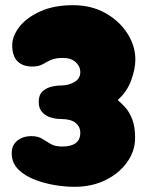

<svg xmlns="http://www.w3.org/2000/svg" viewBox="-20 -720 566 739"><path d="M267 -1Q229 -1 188.5 -8Q148 -15 112.5 -29Q77 -43 53.5 -65Q30 -87 26 -117Q21 -155 43 -175.5Q65 -196 101 -196Q126 -196 142 -186Q158 -176 175 -166Q192 -156 219 -156Q289 -156 289 -209Q289 -232 271 -247Q253 -262 214 -262Q196 -262 176.5 -267.5Q157 -273 143 -287.5Q129 -302 129 -328Q129 -354 143 -367.5Q157 -381 177 -386Q197 -391 216 -391Q243 -391 266 -404Q289 -417 289 -442Q289 -465 271 -481Q253 -497 224 -497Q198 -497 183.5 -492Q169 -487 158.5 -480.5Q148 -474 136 -469Q124 -464 103 -464Q67 -464 47 -484.5Q27 -505 27 -546Q27 -581 54.5 -616.5Q82 -652 134.5 -676Q187 -700 261 -700Q332 -700 386 -669.5Q440 -639 470.5 -591Q501 -543 501 -491Q501 -455 485 -411Q469 -367 433 -335Q449 -322 464 -304.5Q479 -287 489.5 -259.5Q500 -232 500 -189Q500 -139 469.5 -96Q439 -53 386.5 -27Q334 -1 267 -1Z"/></svg>

Font: Cherry Bomb One
Style: Regular
Weight: 400
Designer: satsuyako
Foundry: satsuyako
Version: Version 4.100; ttfautohint (v1.8.3)